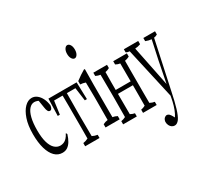

<svg xmlns="http://www.w3.org/2000/svg" viewBox="-221 -1182 1923 1803"><g transform="rotate(-30 741.0 -280.0)"><path d="M204.1 -81.1Q241.2 -95.2 267.6 -148.9Q272.5 -147.5 277.3 -135.7Q264.6 -94.2 247.3 -65.4Q230 -36.6 206.8 -21Q183.6 -5.4 151.9 -5.4Q104 -5.4 69.3 -39.8Q34.7 -74.2 15.6 -139.4Q-3.4 -204.6 -3.4 -294.9Q-3.4 -391.6 19.8 -459Q43 -526.4 78.9 -562Q114.7 -597.7 155.3 -597.7Q185.5 -597.7 210.9 -578.1Q236.3 -558.6 253.2 -524.2Q270 -489.7 274.4 -446.8Q271 -425.8 264.4 -415.8Q257.8 -405.8 246.6 -405.8Q231.9 -405.8 224.6 -419.4Q216.3 -434.6 213.4 -458.5Q207 -504.4 200.2 -540.5Q194.8 -543 191.9 -544.4Q173.8 -551.3 157.7 -551.3Q126.5 -551.3 101.6 -523.4Q76.7 -495.6 63 -441.4Q49.3 -387.2 49.3 -306.6Q49.3 -226.1 64.9 -174.3Q80.6 -122.6 107.7 -98.4Q134.8 -74.2 167.5 -74.2Q186 -74.2 204.1 -81.1Z M364.7 12.7Q393.6 8.8 419.9 -4.9V-8.3Q419.9 -9.3 419.9 -19.5Q419.9 -61 420.4 -112.8Q420.4 -227.5 420.4 -352.5Q420.4 -402.8 419.4 -465.8V-470.7H326.7Q316.9 -394.5 307.1 -328.1H284.2Q287.1 -415.5 289.6 -512.7H595.2Q598.1 -415.5 600.6 -328.1H577.6Q567.9 -394.5 558.1 -470.7H465.3Q463.9 -287.1 463.9 -266.1Q463.9 -228 463.9 -199.2Q463.9 -158.7 465.3 -19.5Q465.3 -8.8 465.3 -8.3V-4.9Q491.7 8.8 520.5 12.7Q520.5 34.7 520.5 47.4H364.7Q364.7 34.7 364.7 12.7Z M693.4 -716.3Q676.3 -716.3 663.6 -736.3Q650.9 -756.3 650.9 -788.1Q650.9 -819.8 663.6 -839.8Q676.3 -859.9 693.4 -859.9Q710.4 -859.9 722.9 -840.3Q735.4 -820.8 735.4 -788.6Q735.4 -756.3 722.9 -736.3Q710.4 -716.3 693.4 -716.3ZM618.7 -44.9Q644.5 -58.1 670.9 -61V-64.5Q670.9 -75.2 670.9 -77.1Q670.9 -122.1 671.4 -170.9Q671.9 -219.7 671.9 -256.3Q671.9 -289.6 671.9 -313Q671.9 -392.6 669.9 -467.8Q642.1 -478 614.3 -479Q614.3 -502 614.3 -515.1Q666 -554.7 717.8 -584.5Q721.2 -585.4 724.6 -576.2Q723.6 -500.5 722.7 -415Q722.7 -297.9 722.7 -170.9Q722.7 -118.7 723.1 -64.9V-61.5Q747.6 -58.1 772 -44.9Q772 -32.2 772 -9.8H618.7Q618.7 -32.2 618.7 -44.9Z M1140.1 -512.7Q1140.1 -490.2 1140.1 -477.5Q1115.2 -464.4 1090.3 -460.9Q1089.8 -404.8 1089.8 -352.5Q1089.8 -227.5 1089.8 -112.3Q1089.8 -60.1 1090.3 -7.8V-4.4Q1115.2 9.3 1140.1 12.7Q1140.1 34.7 1140.1 47.4H992.2Q992.2 35.2 992.2 12.7Q1015.1 9.3 1039.1 -3.4V-7.3Q1039.1 -9.3 1039.1 -21Q1039.6 -66.4 1039.6 -121.6Q1039.6 -168.5 1039.6 -225.1H877.4Q877.9 -72.8 878.4 -7.8V-4.4Q902.3 8.8 924.8 12.7Q924.8 34.7 924.8 47.4H776.4Q776.4 35.2 776.4 12.7Q801.3 9.3 825.7 -3.4Q827.1 -197.3 827.1 -199.2Q827.1 -227.5 827.1 -266.1Q827.1 -306.2 825.7 -445.8Q825.7 -447.3 825.7 -458.5V-461.9Q801.3 -464.8 776.4 -477.5Q776.4 -490.2 776.4 -512.7H924.8Q924.8 -490.2 924.8 -477.5Q902.3 -464.4 878.4 -460.9V-457.5Q878.4 -446.8 878.4 -445.8Q877.4 -394 877.4 -352.5Q877.4 -304.7 877.4 -267.1H1039.6Q1039.1 -421.4 1039.1 -458V-461.4Q1014.6 -464.4 992.2 -477.5Q992.2 -490.2 992.2 -512.7Z M1472.7 -560.1Q1472.7 -538.1 1472.7 -525.4Q1453.6 -513.7 1435.1 -512.2Q1378.4 -251 1324.7 0.5Q1303.2 106 1283 172.6Q1262.7 239.3 1241.2 269.5Q1218.3 299.8 1192.4 299.8Q1176.3 299.8 1162.1 290.5Q1147.9 281.2 1139.6 263.9Q1131.3 246.6 1131.3 225.6Q1134.8 200.7 1147.5 188.5Q1160.2 176.3 1174.8 176.3Q1187 176.3 1197.8 185.8Q1208.5 195.3 1222.2 219.7Q1224.1 228 1226.1 226.1Q1228 234.4 1230 232.9Q1232.4 234.4 1234.4 226.6Q1241.2 216.8 1246.6 206.1Q1263.2 173.3 1274.9 133.5Q1286.6 93.8 1293.9 51.8Q1294.9 49.8 1296.4 38.1Q1296.4 42.5 1296.9 37.1Q1237.3 -234.4 1172.9 -516.1Q1153.8 -516.1 1134.8 -525.9Q1134.8 -538.1 1134.8 -560.1H1290.5Q1290.5 -537.6 1290.5 -524.9Q1261.2 -513.7 1230.5 -512.2Q1275.4 -289.6 1318.8 -77.1Q1341.8 -189.5 1365.2 -311Q1386.7 -406.2 1408.2 -510.7Q1377 -513.2 1346.2 -525.9Q1346.2 -538.1 1346.2 -560.1Z"/></g></svg>

Font: Scarab Serif
Style: Condensed-Light
Weight: 300
Designer: John Roberts
Foundry: Scarab
Version: 1.0